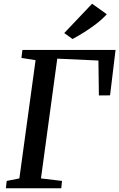

<svg xmlns="http://www.w3.org/2000/svg" viewBox="-20 -1011 640 1031"><path d="M11.5 0 16 -39.5 84 -53 171 -688 95 -700 100.5 -743H600.5L571 -499L511 -498.5L508.5 -686L287.5 -696L200 -53L313 -39.5L309 0ZM369.5 -801.5 325 -833.5 474.5 -991 553.5 -934.5Q529.5 -908 496.2 -882.5Q463 -857 429.2 -836.2Q395.5 -815.5 369.5 -801.5Z"/></svg>

Font: Merriweather 28pt Medium
Style: Italic
Weight: 500
Italic angle: -7.8°
Version: Version 2.101